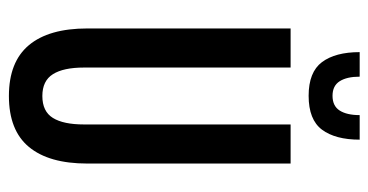

<svg xmlns="http://www.w3.org/2000/svg" viewBox="-223 -615 848 442"><g transform="rotate(90 201.0 -394.0)"><path d="M201 9.5Q122.5 9.5 84 -36.5Q45.5 -82.5 45.5 -171V-639H135.5V-163.5Q135.5 -116 150.8 -91.8Q166 -67.5 201 -67.5Q236.5 -67.5 251.5 -91.8Q266.5 -116 266.5 -163.5V-639H356.5V-171Q356.5 -82.5 318.2 -36.5Q280 9.5 201 9.5ZM200.5 -680.5Q146 -680.5 123 -711.2Q100 -742 100 -798H156.5Q156.5 -768.5 167 -752Q177.5 -735.5 200.5 -735.5Q224 -735.5 234.5 -752Q245 -768.5 245 -798H301.5Q301.5 -742 278.5 -711.2Q255.5 -680.5 200.5 -680.5Z"/></g></svg>

Font: Anek Latin Condensed Medium
Style: Regular
Weight: 500
Width: 3
Designer: Yesha Goshar
Foundry: Ek Type
Version: Version 1.003